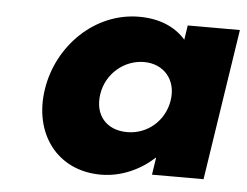

<svg xmlns="http://www.w3.org/2000/svg" viewBox="-44 -581 834 649"><g transform="rotate(5 373.0 -256.5)"><path d="M294.7 -256C305.5 -327 366.2 -377 433.2 -377C499.2 -377 544.5 -327 533.7 -256C523 -186 465.3 -136 396.3 -136C324.3 -136 284 -186 294.7 -256ZM106.7 -256C83.7 -106 170.2 15 320.2 15C390.2 15 454.9 -16 499.4 -58H501.4L492.5 0H667.5L746 -513H569L561.5 -464C525.8 -505 472.3 -528 403.3 -528C253.3 -528 129.6 -406 106.7 -256Z"/></g></svg>

Font: Sztylet
Style: BdObl
Weight: 700
Foundry: Cannot Into Space Fonts, PlusOne Fonts
Version: Version 0.12